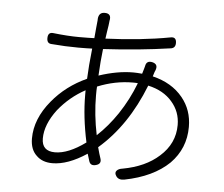

<svg xmlns="http://www.w3.org/2000/svg" viewBox="-49 -701 908 780"><g transform="rotate(5 404.5 -310.5)"><path d="M452 12Q443 -1 450.5 -10Q458 -19 475 -21Q567 -38 622 -88Q682 -141 682 -217Q682 -271 647 -311Q612 -352 549 -366Q483 -198 368 -99Q376 -69 381 -55Q389 -32 365 -26Q343 -20 337 -40Q334 -49 328 -69Q251 -18 188 -18Q147 -18 123 -42Q97 -66 97 -111Q97 -191 159 -266Q215 -334 299 -372Q301 -424 309 -496Q289 -495 252 -495Q200 -495 142 -500Q124 -501 124 -522Q124 -547 145 -545Q206 -538 252 -538Q293 -538 314 -539Q316 -556 318 -583Q320 -604 321 -613Q321 -616 321 -618Q323 -645 347 -645Q377 -645 369 -613Q369 -612 369 -611Q368 -599 363 -569Q360 -551 359 -541Q504 -547 622 -569Q646 -574 646 -548Q646 -528 628 -525Q498 -506 353 -498Q347 -449 344 -389Q419 -414 484 -414Q498 -414 520 -412L526 -432Q528 -438 529 -443Q533 -468 558 -462Q581 -456 574 -434Q574 -433 572.5 -429.5Q571 -426 570 -424L564 -405Q643 -386 687 -332Q728 -282 728 -213Q728 -125 667 -63Q602 0 485 23Q462 27 452 12ZM195 -63Q249 -63 319 -114Q297 -216 297 -306V-325Q234 -291 188 -234Q141 -172 141 -115Q141 -63 195 -63ZM358 -147Q403 -189 440 -244Q480 -304 506 -372Q500 -373 486 -373Q413 -373 342 -344Q341 -332 341 -308Q341 -229 358 -147Z"/></g></svg>

Font: GenSenRounded TW L
Style: Regular
Weight: 300
Version: Version 1.501;PS 1;hotconv 16.6.51;makeotf.lib2.5.65220